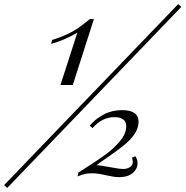

<svg xmlns="http://www.w3.org/2000/svg" viewBox="-134 -844 888 919"><path d="M-99.1 55.2 -114.3 42 718.8 -824.2 733.9 -811ZM155.3 -437 236.3 -688Q172.4 -650.4 110.4 -633.8L115.7 -652.8Q194.3 -676.8 245.1 -713.4Q264.6 -727.5 296.4 -752.9H315.4L214.4 -437ZM450.2 -316.9Q529.3 -316.9 529.3 -260.7Q529.3 -204.1 455.1 -145.5Q424.8 -121.1 383.3 -92.8Q342.3 -64.5 328.1 -53.2Q347.7 -52.7 392.6 -43.9Q437.5 -35.2 456.1 -35.2Q474.6 -35.2 488.3 -44.4Q501.5 -53.7 501.5 -67.4Q501.5 -81.1 497.1 -88.9L514.2 -96.2Q524.4 -80.1 524.4 -62.5Q524.4 -44.9 513.7 -29.3Q490.2 4.4 434.1 3.9Q412.1 3.9 372.6 -5.4Q333 -14.6 308.6 -14.6Q284.2 -14.6 271.5 -11.2Q258.3 -7.8 237.3 0L241.2 -18.1L276.9 -41Q331.1 -75.2 370.1 -103.5Q409.2 -131.8 439.9 -168Q470.2 -204.1 470.2 -239.7Q470.2 -283.2 412.6 -283.2Q355 -283.2 309.1 -231L295.4 -242.2Q321.3 -273.9 361.3 -295.4Q401.4 -316.9 450.2 -316.9Z"/></svg>

Font: PlayfairDisplaySC-Italic
Style: Italic
Weight: 400
Italic angle: -14°
Designer: Claus Eggers Sørensen
Foundry: Claus Eggers Sørensen
Version: Version 1.004;PS 001.004;hotconv 1.0.70;makeotf.lib2.5.58329